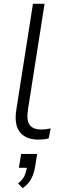

<svg xmlns="http://www.w3.org/2000/svg" viewBox="-20 -725 325 1008"><path d="M182 8Q115 8 84 -32Q53 -72 66 -151L153 -705H214L127 -151Q118 -94 135.5 -69.5Q153 -45 198 -45Q221 -45 246 -51L236 1Q224 5 209 6.5Q194 8 182 8ZM99 263 75 238Q99 218 108 199Q117 180 121 156H79L91 83H175L165 147Q159 185 144 213.5Q129 242 99 263Z"/></svg>

Font: Nunito Sans Light
Style: Italic
Weight: 300
Italic angle: -9°
Designer: Vernon Adams
Foundry: Vernon Adams
Version: Version 3.006; ttfautohint (v1.8.3)